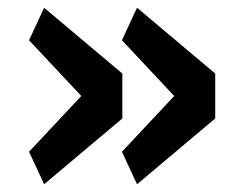

<svg xmlns="http://www.w3.org/2000/svg" viewBox="-20 -519 640 496"><path d="M94 -43 296 -213V-329L94 -499L55 -415L190 -271L55 -127ZM334 -43 536 -213V-329L334 -499L295 -415L430 -271L295 -127Z"/></svg>

Font: IBM Mono SemiBold
Style: Regular
Weight: 600
Monospace: yes
Designer: Mike Abbink, Paul van der Laan, Pieter van Rosmalen
Foundry: Bold Monday
Version: Version 2.3